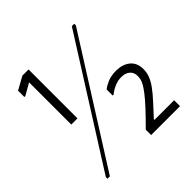

<svg xmlns="http://www.w3.org/2000/svg" viewBox="-181 -855 1010 1010"><g transform="rotate(-45 324.5 -350.0)"><path d="M126 -336V-650L61 -613H54V-660L126 -700H172V-336ZM494 -700H512V-688L77 0H59V-12ZM601 -273Q601 -298 593 -316Q585 -334 570 -346Q555 -358 535.5 -364Q516 -370 493 -370Q455 -370 428.5 -358.5Q402 -347 388 -335V-290H395Q404 -298 418.5 -306.5Q433 -315 450.5 -321Q468 -327 487 -327Q519 -327 536.5 -311.5Q554 -296 554 -270Q554 -259 551.5 -247Q549 -235 540 -219Q531 -203 513 -179.5Q495 -156 463.5 -122Q432 -88 384 -40V0H599V-44H453V-49L513 -114Q546 -150 565 -176.5Q584 -203 592.5 -226Q601 -249 601 -273Z"/></g></svg>

Font: Phudu
Style: Regular
Weight: 400
Version: Version 1.005;gftools[0.9.23]